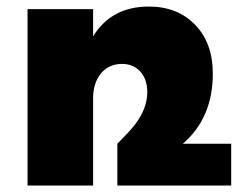

<svg xmlns="http://www.w3.org/2000/svg" viewBox="-20 -572 770 592"><path d="M543.9 -128.9H692.9V0H341.8V-128.9Q382.8 -169.9 397 -189Q433.6 -237.3 434.1 -287.1Q434.1 -327.6 412.6 -351.3Q391.1 -375 356 -375Q314.9 -374.5 291 -345.2Q267.1 -315.9 267.1 -269V0H64.9V-543.9H267.1V-460Q323.7 -551.8 439 -551.8Q527.3 -551.8 581.8 -495.4Q636.2 -439 636.2 -345.2Q636.2 -208.5 543.9 -128.9Z"/></svg>

Font: Montserrat arm ExtraBold
Style: Regular
Weight: 800
Designer: Julieta Ulanovsky
Foundry: Julieta Ulanovsky
Version: Version 6.000;PS 006.000;hotconv 1.0.88;makeotf.lib2.5.64775